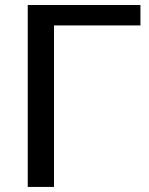

<svg xmlns="http://www.w3.org/2000/svg" viewBox="-20 -737 588 757"><path d="M533.7 -636.7H192.9V0H89.4V-717.3H533.7Z"/></svg>

Font: Lato-Medium
Style: Regular
Weight: 500
Designer: Lukasz Dziedzic
Foundry: tyPoland Lukasz Dziedzic
Version: Version 2.006; 2014-01-15